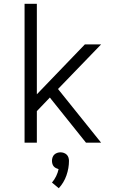

<svg xmlns="http://www.w3.org/2000/svg" viewBox="-20 -755 640 1016"><path d="M110 0V-735H175V-256L429 -520H515L287 -284L515 0H435L250 -231L244 -239L175 -167V0ZM291 241 255 211Q268 196 277 177.5Q286 159 290 140Q290 140 290 140Q290 140 290 140Q283 138 276 134.5Q269 131 264 125Q259 119 257 111Q255 103 255 96Q255 87 258 78Q261 69 267.5 63Q274 57 282.5 54Q291 51 300 51Q309 51 317.5 54Q326 57 332.5 63Q339 69 342 78Q345 87 345 96Q345 135 331.5 173.5Q318 212 291 241Z"/></svg>

Font: Iosevka Aile Custom Light
Style: Regular
Weight: 300
Designer: Belleve Invis
Foundry: Belleve Invis
Version: Version 17.0.2; ttfautohint (v1.8.3)